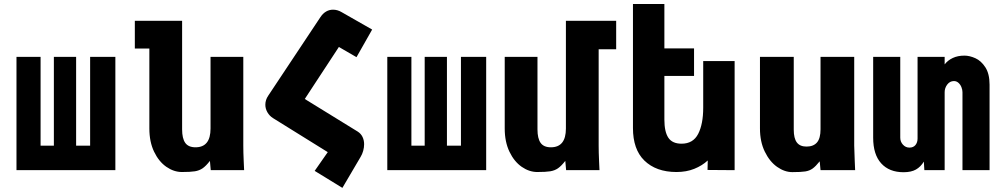

<svg xmlns="http://www.w3.org/2000/svg" viewBox="-20 -826 4840 932"><path d="M540 0H60V-550H177V-119H241.5V-550H349.5V-119H417.5V-550H540Z M705 -202V-590.5H634.5V-725H864V-198Q864 -154 879.2 -132.5Q894.5 -111 929 -111Q1002 -111 1002 -202V-550H1161V-119Q1161 -87.5 1163 -43.5Q1164 -28.5 1165 0H1003L999 -45Q979.5 -20 963.5 -9Q947.5 2 926 5.5Q904.5 9 863 9Q824 9 787.5 -16.2Q751 -41.5 728 -89.5Q705 -137.5 705 -202Z M1571 -87.5 1305.5 -252.5Q1288 -263.5 1278 -281Q1268 -298.5 1268 -317.5Q1268 -341 1282 -361.5L1535.5 -743Q1547.5 -761 1563 -770Q1578.5 -779 1596.5 -779Q1618 -779 1637.5 -767.5L1786.5 -682.5L1710.5 -548.5L1625 -598Q1554.5 -491.5 1511.5 -425Q1502 -410 1459.5 -345.5L1716 -187.5Q1732 -177.5 1739.8 -161.2Q1747.5 -145 1747.5 -126Q1747.5 -110 1743 -93.8Q1738.5 -77.5 1730.5 -64.5L1642 86L1507.5 3.5Z M2340 0H1860V-550H1977V-119H2041.5V-550H2149.5V-119H2217.5V-550H2340Z M2430 -202V-550H2589V-198Q2589 -154 2604.2 -132.5Q2619.5 -111 2654 -111Q2727 -111 2727 -202V-725H2971V-587H2886V-119Q2886 -87.5 2888 -43.5Q2889 -28.5 2890 0H2728L2724 -45Q2704.5 -20 2688.5 -9Q2672.5 2 2651 5.5Q2629.5 9 2588 9Q2549 9 2512.5 -16.2Q2476 -41.5 2453 -89.5Q2430 -137.5 2430 -202Z M3107 -47.5Q3052.5 -101.5 3052.5 -204.5V-806.5H3205V-591H3349V-457.5H3205V-245.5Q3205 -186.5 3224.2 -157.5Q3243.5 -128.5 3288.5 -128.5Q3344.5 -128.5 3369 -176Q3393.5 -223.5 3393.5 -303.5V-529.5H3546V0L3414.5 -1L3415.5 -47Q3388.5 -22 3350.2 -6.5Q3312 9 3263.5 9Q3164.5 9 3107 -47.5Z M3669 -202.5V-550H3833V-196.5Q3833 -154.5 3848 -134.5Q3863 -114.5 3895 -114.5Q3928.5 -114.5 3945.8 -134.5Q3963 -154.5 3963 -198.5V-550H4126.5V-119Q4126.5 -99 4129 -45Q4130 -28 4131 0H3963L3959 -43Q3939.5 -18.5 3924.5 -7.8Q3909.5 3 3888.8 6.2Q3868 9.5 3826 9.5Q3788.5 9.5 3752.2 -16Q3716 -41.5 3692.5 -89.8Q3669 -138 3669 -202.5Z M4218.5 -157.5V-550H4350V-157.5Q4350 -138 4363 -123.8Q4376 -109.5 4394.5 -109.5Q4413.5 -109.5 4423.8 -122Q4434 -134.5 4434 -153.5V-550H4565.5V-513.5Q4580.5 -533 4604.8 -544.5Q4629 -556 4661.5 -556Q4686.5 -556 4714.5 -543.5Q4742.5 -531 4763 -499.5Q4783.5 -468 4783.5 -415V0H4652V-378.5Q4652 -390 4647 -402.8Q4642 -415.5 4632.5 -424Q4623 -432.5 4610.5 -432.5Q4591 -432.5 4578.2 -415.8Q4565.5 -399 4565.5 -378.5V0H4467L4464.5 -41.5Q4449 -16 4426 -3Q4403 10 4366 10Q4296.5 10 4257.5 -33Q4218.5 -76 4218.5 -157.5Z"/></svg>

Font: JuliaMono Black
Style: Regular
Weight: 900
Monospace: yes
Designer: cormullion
Foundry: corm
Version: Version 0.054; ttfautohint (v1.8.4)